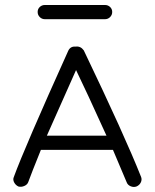

<svg xmlns="http://www.w3.org/2000/svg" viewBox="-20 -739 623 770"><path d="M54 9Q43 4 37 -7Q31 -18 35 -28Q78 -146 254 -536Q263 -554 283 -552Q303 -555 316 -537Q481 -193 546 -29Q550 -18 544.5 -7Q539 4 527 9Q516 13 504 8Q492 3 488 -8L433 -138H144Q106 -44 93 -8Q89 2 77 7Q65 12 54 9ZM407 -195Q324 -378 285 -458Q219 -311 168 -195ZM401 -662H160Q148 -662 139.5 -670.5Q131 -679 131 -691Q131 -703 139.5 -711Q148 -719 160 -719H401Q413 -719 421.5 -711Q430 -703 430 -691Q430 -679 421.5 -670.5Q413 -662 401 -662Z"/></svg>

Font: Hoogli Medium
Style: Regular
Weight: 500
Designer: Anand Singh Naorem
Foundry: Brand New Type
Version: Version 1.00 b007